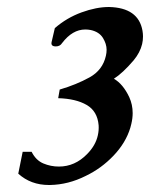

<svg xmlns="http://www.w3.org/2000/svg" viewBox="-20 -506 433 554"><path d="M45.4 -67.9H71.3Q83.5 -43.5 105 -34.4Q126.5 -25.4 149.9 -25.4Q196.3 -25.4 231.4 -61.5Q255.9 -86.4 262.2 -115.2Q265.6 -129.9 264.6 -144.5Q261.2 -185.1 230.2 -203.1Q199.2 -221.2 147.9 -222.7L152.3 -247.6Q200.2 -261.7 238.3 -282.7Q276.4 -303.7 285.6 -345.2Q287.6 -354 287.6 -362.3Q287.6 -379.4 276.9 -396.7Q266.1 -414.1 241.7 -419.4Q233.9 -420.9 226.1 -420.9Q189 -420.9 159.2 -381.8Q153.3 -372.1 141.1 -372.1Q126 -372.1 128.9 -384.8L138.2 -424.8Q172.4 -454.6 215.1 -470.2Q257.8 -485.8 294.4 -485.8Q379.4 -483.9 391.1 -417.5Q392.6 -408.7 392.6 -400.9Q392.6 -389.6 390.1 -378.9Q384.3 -354.5 365.7 -332Q334 -294.9 308.6 -278.8Q335 -263.7 353 -225.6Q362.8 -204.1 362.8 -179.7Q362.8 -164.6 358.9 -148.4Q357.4 -142.6 356 -137.2Q342.8 -93.8 307.6 -56.9Q272.5 -20 227.5 1.5Q177.2 26.9 124 27.8H121.1Q68.8 27.8 32.7 -4.9Z"/></svg>

Font: Caudex
Style: Bold
Weight: 700
Italic angle: -13°
Version: Version 1.04